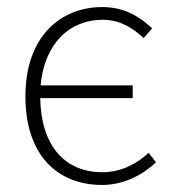

<svg xmlns="http://www.w3.org/2000/svg" viewBox="-20 -512 488 544"><path d="M269 12C330 12 382 -15 422 -52L401 -79C368 -48 323 -24 270 -24C164 -24 96 -99 94 -234H356V-270H95C106 -389 177 -456 271 -456C319 -456 355 -434 387 -404L411 -432C378 -462 336 -492 270 -492C152 -492 52 -409 52 -239C52 -71 144 12 269 12Z"/></svg>

Font: Source Sans Pro Light
Style: Regular
Weight: 300
Designer: Paul D. Hunt
Foundry: Adobe Systems Incorporated
Version: Version 3.006;hotconv 1.0.111;makeotfexe 2.5.65597